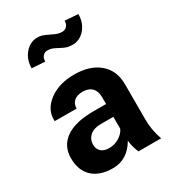

<svg xmlns="http://www.w3.org/2000/svg" viewBox="-182 -833 845 942"><g transform="rotate(-30 241.0 -362.0)"><path d="M178.7 10.7Q104.5 10.7 64 -27.3Q23.4 -65.4 23.4 -134.5Q23.4 -203.6 77.1 -241.5Q130.9 -279.3 234.4 -279.3H305.7V-316.9Q305.7 -352.1 287.6 -370.6Q269.5 -389.2 236.6 -389.2Q203.6 -389.2 186.5 -374Q169.4 -358.9 169.4 -332L45.4 -332.5V-335Q42 -397 97.9 -439.9Q153.8 -482.9 241.9 -482.9Q330.1 -482.9 382.3 -439Q434.6 -395 434.6 -316.4V-119.6Q434.6 -55.7 455.6 1.5H327.1Q311.5 -34.7 308.1 -69.8Q261.2 10.7 178.7 10.7ZM150.4 -136.7H150.9Q150.9 -112.8 166.7 -98.4Q182.6 -84 212.6 -84Q242.7 -84 269 -100.3Q295.4 -116.7 305.2 -139.6V-207H233.9Q193.8 -207 172.1 -187.3Q150.4 -167.5 150.4 -136.7ZM309.1 -612.8Q291.5 -612.8 278.3 -616.7Q265.1 -620.6 243.2 -632.6Q221.2 -644.5 210.9 -647.7Q200.7 -650.9 186.3 -650.9Q171.9 -650.9 161.6 -639.6Q151.4 -628.4 151.4 -608.9L77.1 -613.3Q77.1 -662.6 106 -696.5Q134.8 -730.5 176.8 -730.5Q190.4 -730.5 201.9 -727.1Q213.4 -723.6 238.5 -711.4Q263.7 -699.2 273.9 -696.3Q284.2 -693.4 298.3 -693.4Q312.5 -693.4 323.2 -704.3Q334 -715.3 334 -734.9L408.7 -729.5Q408.7 -680.2 379.9 -646.5Q351.1 -612.8 309.1 -612.8Z"/></g></svg>

Font: Yantramanav
Style: Bold
Weight: 700
Version: Version 1.001;PS 1.0;hotconv 1.0.72;makeotf.lib2.5.5900; ttf